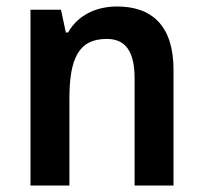

<svg xmlns="http://www.w3.org/2000/svg" viewBox="-20 -638 626 592"><path d="M341 -618C279 -618 221 -593 190 -538H183L168 -608H74V-66H194V-333C194 -457 222 -518 309 -518C369 -518 395 -477 395 -396V-66H515V-423C515 -557 450 -618 341 -618Z"/></svg>

Font: Noto Sans Malayalam UI SemiCondensed SemiBold
Style: Regular
Weight: 600
Width: 4
Designer: Jelle Bosma - Monotype Design Team
Foundry: Monotype Imaging Inc.
Version: Version 2.104